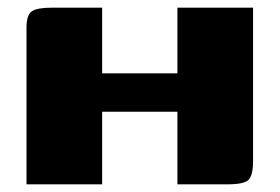

<svg xmlns="http://www.w3.org/2000/svg" viewBox="-20 -480 728 500"><path d="M49 0V-408Q49 -442 63.5 -451Q78 -460 114 -460H246V-289H442V-460H639V-60Q639 -24 627.5 -12Q616 0 573 0H442V-189H246V0Z"/></svg>

Font: Genos ExtraBold
Style: Regular
Weight: 800
Designer: Robert E. Leuschke
Foundry: Robert E. Leuschke
Version: Version 1.010